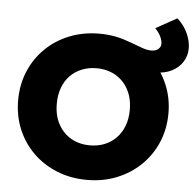

<svg xmlns="http://www.w3.org/2000/svg" viewBox="-57 -883 973 955"><g transform="rotate(5 430.0 -405.0)"><path d="M411.5 15Q330 15 261.5 -12.8Q193 -40.5 142.5 -90Q92 -139.5 64.2 -206Q36.5 -272.5 36.5 -350Q36.5 -428 64.2 -494.5Q92 -561 142.5 -610.5Q193 -660 261.5 -687.5Q330 -715 411.5 -715Q493 -715 561.2 -687Q629.5 -659 680.2 -609Q731 -559 759 -492.8Q787 -426.5 787 -350Q787 -272.5 759 -206Q731 -139.5 680.2 -90Q629.5 -40.5 561.2 -12.8Q493 15 411.5 15ZM411.5 -157.5Q451.5 -157.5 484.8 -171Q518 -184.5 542.5 -209.8Q567 -235 580.5 -270.5Q594 -306 594 -350Q594 -409 570.5 -452.2Q547 -495.5 505.8 -519Q464.5 -542.5 411.5 -542.5Q372 -542.5 338.5 -529Q305 -515.5 280.5 -490.5Q256 -465.5 242.8 -429.8Q229.5 -394 229.5 -350Q229.5 -291 253 -247.8Q276.5 -204.5 317.5 -181Q358.5 -157.5 411.5 -157.5ZM706 -547.5Q671.5 -547.5 635.5 -557.8Q599.5 -568 562.2 -581.5Q525 -595 487 -605.2Q449 -615.5 411.5 -615.5L410.5 -715Q458.5 -715 498.2 -705.8Q538 -696.5 570.2 -684.5Q602.5 -672.5 628 -663.2Q653.5 -654 673.5 -654Q696.5 -654 709.2 -664.8Q722 -675.5 722 -692Q722 -706.5 713.5 -725.8Q705 -745 685 -766.5L790.5 -825Q825.5 -793 842.5 -754.5Q859.5 -716 859.5 -681Q859.5 -643.5 840.2 -613.2Q821 -583 786.5 -565.2Q752 -547.5 706 -547.5Z"/></g></svg>

Font: Geologica Cursive ExtraBold
Style: Regular
Weight: 800
Designer: Sindre Bremnes, Frode Helland
Foundry: Monokrom Skriftforlag AS
Version: Version 1.010;gftools[0.9.28]